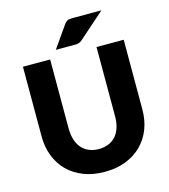

<svg xmlns="http://www.w3.org/2000/svg" viewBox="-134 -1039 1016 1152"><g transform="rotate(-15 374.5 -463.5)"><path d="M435.5 -145Q461.9 -155.8 480.5 -176.8Q499 -197.8 508.8 -228.5Q518.6 -259.3 518.6 -296.9V-728.5H687.5V-296.9Q687.5 -229 666 -173.8Q644.5 -118.7 603.5 -77.6Q563.5 -37.6 504.9 -14.6Q447.8 7.8 374.5 7.8Q300.8 7.8 243.7 -14.6Q185.1 -37.6 145 -77.6Q105 -117.7 83 -173.8Q61.5 -229 61.5 -296.9V-728.5H230.5V-297.4Q230.5 -261.2 240.7 -229Q250.5 -198.2 268.6 -177.7Q287.6 -155.8 314 -145Q342.3 -133.3 374.5 -133.3Q406.7 -133.3 435.5 -145ZM433.1 -933.6H604L442.4 -791Q436 -785.6 431.2 -782.7Q425.3 -779.3 419.4 -777.8Q415 -776.9 407.2 -775.9Q402.8 -775.4 391.6 -775.4H278.3L373 -910.6Q377.9 -917.5 384.8 -923.3Q390.6 -928.2 397.5 -930.7Q401.9 -932.1 413.1 -933.1Q418.5 -933.6 433.1 -933.6Z"/></g></svg>

Font: Lato-ExtraBold
Style: Regular
Weight: 500
Designer: Lukasz Dziedzic with Adam Twardoch and Botio Nikoltchev
Foundry: tyPoland Lukasz Dziedzic
Version: ""